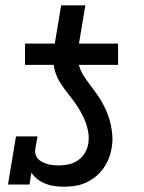

<svg xmlns="http://www.w3.org/2000/svg" viewBox="-20 -694 540 722"><path d="M424 -450H74V-530H186L210 -674H301L277 -530H424ZM220 8Q202 8 184 5.5Q166 3 150 -3.5Q134 -10 120.5 -20.5Q107 -31 98 -45L91 0H10L40 -181H121L113 -136Q111 -125 113.5 -114.5Q116 -104 123 -96.5Q130 -89 139.5 -84.5Q149 -80 159 -77Q169 -74 180 -73Q191 -72 202 -72Q220 -72 238.5 -76Q257 -80 273 -91Q289 -102 299 -118.5Q309 -135 312 -154Q316 -181 310 -206.5Q304 -232 293 -255Q282 -278 268 -298.5Q254 -319 238.5 -338.5Q223 -358 209 -379Q195 -400 187.5 -424.5Q180 -449 181 -476Q182 -503 186 -530H277Q273 -508 272.5 -486Q272 -464 278.5 -443.5Q285 -423 296.5 -406Q308 -389 320.5 -372.5Q333 -356 345 -339Q357 -322 367 -303.5Q377 -285 384.5 -265.5Q392 -246 396.5 -225.5Q401 -205 402.5 -183Q404 -161 400 -139Q397 -118 389 -98Q381 -78 368.5 -60.5Q356 -43 338.5 -29Q321 -15 301.5 -6.5Q282 2 261.5 5Q241 8 220 8Z"/></svg>

Font: Iosevka Slab Medium Oblique
Style: Regular
Weight: 500
Italic angle: -9°
Monospace: yes
Designer: Belleve Invis
Foundry: Belleve Invis
Version: Version 11.1.1; ttfautohint (v1.8.3)